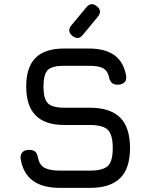

<svg xmlns="http://www.w3.org/2000/svg" viewBox="-20 -914 732 934"><path d="M331.5 -740C351 -724.5 368 -725.5 382.5 -744C382.5 -744 455.5 -832 455.5 -832C455.5 -832 455.5 -832 455.5 -832C471.5 -851.5 470 -868.5 451.5 -883C451.5 -883 451.5 -883 451.5 -883C433 -898.5 416 -897.5 400.5 -879C400.5 -879 327.5 -791 327.5 -791C327.5 -791 327.5 -791 327.5 -791C312 -772.5 313 -755.5 331.5 -740C331.5 -740 331.5 -740 331.5 -740ZM417.5 0C417.5 0 417.5 0 417.5 0C483.5 0 532.5 -16 564.5 -47.5C596.5 -79 612.5 -127.5 612.5 -194C612.5 -194 612.5 -194 612.5 -194C612.5 -260.5 596.5 -310 564.5 -342C532 -374 483 -390 417.5 -390C417.5 -390 293.5 -390 293.5 -390C293.5 -390 293.5 -390 293.5 -390C253.5 -390 226.5 -397.5 212.5 -412C198.5 -426.5 191.5 -453.5 191.5 -493C191.5 -493 191.5 -493 191.5 -493C191.5 -532 198.5 -558.5 212 -573C225.5 -587 252.5 -594 292.5 -594C292.5 -594 411.5 -594 411.5 -594C411.5 -594 411.5 -594 411.5 -594C441.5 -594 464 -590.5 479 -583.5C494 -576 504 -562.5 509.5 -543C509.5 -543 509.5 -543 509.5 -543C511.5 -529.5 516 -519.5 522.5 -512.5C529 -505.5 539 -502 552.5 -502C552.5 -502 552.5 -502 552.5 -502C567 -502 578 -506 585.5 -513.5C593 -521 595.5 -531.5 593.5 -546C593.5 -546 593.5 -546 593.5 -546C585.5 -590.5 566.5 -624 536.5 -645.5C506 -667 464.5 -678 411.5 -678C411.5 -678 292.5 -678 292.5 -678C292.5 -678 292.5 -678 292.5 -678C229.5 -678 183 -663 153 -632.5C122.5 -602 107.5 -555.5 107.5 -493C107.5 -493 107.5 -493 107.5 -493C107.5 -430 123 -383 153.5 -352.5C184 -321.5 230.5 -306 293.5 -306C293.5 -306 417.5 -306 417.5 -306C417.5 -306 417.5 -306 417.5 -306C459.5 -306 488.5 -298 504.5 -282.5C520.5 -266.5 528.5 -237 528.5 -194C528.5 -194 528.5 -194 528.5 -194C528.5 -151.5 521 -123 505.5 -107.5C490 -92 460.5 -84 417.5 -84C417.5 -84 273.5 -84 273.5 -84C273.5 -84 273.5 -84 273.5 -84C239.5 -84 214.5 -88.5 198 -97C181.5 -105.5 170.5 -121 165.5 -144C165.5 -144 165.5 -144 165.5 -144C163 -158 159 -168.5 152.5 -175C146 -181.5 135.5 -185 121.5 -185C121.5 -185 121.5 -185 121.5 -185C107.5 -185 97 -181.5 89.5 -174C82 -166.5 79 -155.5 80.5 -141C80.5 -141 80.5 -141 80.5 -141C88.5 -93 108.5 -57.5 140.5 -34.5C172 -11.5 216.5 0 273.5 0C273.5 0 417.5 0 417.5 0Z"/></svg>

Font: Jura-Fortis-Bold
Style: Bold
Weight: 500
Designer: Daniel Johnson, Alexei Vanyashin, Mirko Velimirovic
Foundry: Daniel Johnson
Version: ""